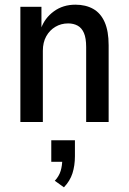

<svg xmlns="http://www.w3.org/2000/svg" viewBox="-20 -521 549 820"><path d="M67 0V-492H157V-399H155Q171 -444 210 -472.5Q249 -501 302 -501Q346 -501 378 -483Q410 -465 427 -426.5Q444 -388 444 -328V0H348V-320Q348 -358 338.5 -380Q329 -402 311.5 -411.5Q294 -421 271 -421Q241 -421 216.5 -406.5Q192 -392 177.5 -366Q163 -340 163 -304V0ZM253 279 214 251Q232 232 239 209Q246 186 246 158L263 170H199V78H300V146Q300 186 289.5 219Q279 252 253 279Z"/></svg>

Font: Nunito Sans 10pt Condensed SemiBold
Style: Regular
Weight: 600
Width: 3
Designer: Vernon Adams
Foundry: Vernon Adams
Version: Version 3.101;gftools[0.9.27]